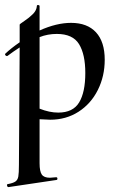

<svg xmlns="http://www.w3.org/2000/svg" viewBox="-21 -486 480 781"><path d="M140 -1V178Q140 211 149 224Q158 237 182 237Q189 237 207 235H208Q212 235 212.5 240Q213 245 209 246L14 275Q10 276 8 270Q6 264 10 263Q32 259 41.5 252.5Q51 246 53.5 232Q56 218 56 185L59 -293Q34 -277 10 -259Q9 -258 7 -258Q3 -258 0.5 -262Q-2 -266 1 -268Q23 -289 59 -314V-386Q59 -388 78.5 -401Q98 -414 113 -429Q128 -444 129 -462Q129 -466 134.5 -465.5Q140 -465 140 -461V-362Q209 -393 268 -393Q334 -393 369.5 -354.5Q405 -316 405 -243Q405 -176 377 -120Q349 -64 298.5 -31.5Q248 1 183 1Q172 1 140 -1ZM140 -335V-44Q180 -28 216 -28Q276 -28 301 -69.5Q326 -111 326 -189Q326 -265 300.5 -306.5Q275 -348 210 -348Q173 -348 140 -335Z"/></svg>

Font: Cormorant Upright SemiBold
Style: Regular
Weight: 600
Designer: Christian Thalmann (Catharsis Fonts)
Foundry: Catharsis Fonts
Version: Version 3.302